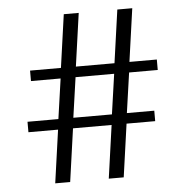

<svg xmlns="http://www.w3.org/2000/svg" viewBox="-50 -719 740 768"><g transform="rotate(-5 320.5 -335.5)"><path d="M474 -416 451 -255H561V-213H446L416 0H356L386 -213H231L201 0H141L171 -213H52V-255H176L199 -416H80V-458H204L234 -671H294L264 -458H419L449 -671H509L479 -458H589V-416ZM414 -416H259L236 -255H391Z"/></g></svg>

Font: Fahkwang
Style: Regular
Weight: 400
Version: Version 1.000; ttfautohint (v1.6)